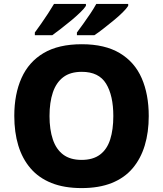

<svg xmlns="http://www.w3.org/2000/svg" viewBox="-20 -951 834 981"><path d="M740 -358Q740 -275 719.5 -207.5Q699 -140 657.5 -91Q616 -42 551 -16Q486 10 397 10Q308 10 243 -16Q178 -42 136 -91Q94 -140 73.5 -207.5Q53 -275 53 -359Q53 -470 90 -552.5Q127 -635 203 -680Q279 -725 398 -725Q516 -725 592 -679.5Q668 -634 704 -551.5Q740 -469 740 -358ZM233 -358Q233 -289 250 -238.5Q267 -188 303 -161Q339 -134 397 -134Q455 -134 491 -161Q527 -188 543 -238.5Q559 -289 559 -358Q559 -463 522 -523.5Q485 -584 398 -584Q339 -584 303 -556.5Q267 -529 250 -478.5Q233 -428 233 -358ZM635 -921Q627 -908 607 -888Q587 -868 560 -846Q533 -824 507.5 -804Q482 -784 462 -771H373V-785Q387 -804 405.5 -829.5Q424 -855 442 -882Q460 -909 472 -931H635ZM419 -921Q411 -908 390.5 -888Q370 -868 343.5 -846Q317 -824 291 -804Q265 -784 247 -771H158V-785Q172 -804 190 -829.5Q208 -855 225.5 -882Q243 -909 256 -931H419Z"/></svg>

Font: Noto Sans Khmer ExtraBold
Style: Regular
Weight: 800
Version: Version 2.003